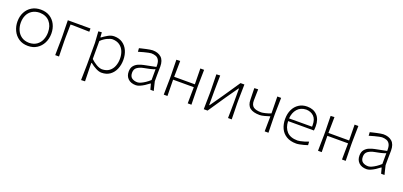

<svg xmlns="http://www.w3.org/2000/svg" viewBox="18 -1435 5374 2559"><g transform="rotate(20 2705.0 -155.0)"><path d="M300 9.5Q223 9.5 169 -26.8Q115 -63 86.8 -122.5Q58.5 -182 58.5 -251Q58.5 -325 88.8 -382.5Q119 -440 173.2 -472.5Q227.5 -505 299.5 -505Q374 -505 427.5 -471.8Q481 -438.5 510 -380.8Q539 -323 539 -251Q539 -178 509.2 -119Q479.5 -60 425.8 -25.2Q372 9.5 300 9.5ZM300 -34.5Q366 -36 408.2 -66.8Q450.5 -97.5 471 -146.2Q491.5 -195 491.5 -251Q491.5 -344.5 441.2 -401.5Q391 -458.5 300 -461Q235.5 -459.5 192.2 -431.5Q149 -403.5 127.2 -356.5Q105.5 -309.5 105.5 -251Q105.5 -195.5 126.5 -146.5Q147.5 -97.5 190.5 -66.8Q233.5 -36 300 -34.5Z M685 0Q685.5 -56 686.5 -107.8Q687.5 -159.5 688.5 -220.5V-270.5Q687 -333 686 -386Q685 -439 684 -494.5H1005.5V-448.5Q954 -450 901.2 -451.2Q848.5 -452.5 798.5 -453.5H737.5Q737 -409 736.2 -365.8Q735.5 -322.5 734.5 -270.5V-220.5Q735.5 -159.5 736.5 -107.8Q737.5 -56 739 0Z M1122.5 194.5Q1123.5 138.5 1124.8 85.5Q1126 32.5 1127 -28.5V-335.5Q1124.5 -372.5 1121.8 -413.5Q1119 -454.5 1116.5 -494.5L1165 -498.5L1169.5 -429.5H1176.5Q1211.5 -456 1254.5 -480.5Q1297.5 -505 1340.5 -505Q1409.5 -505 1458.8 -471.8Q1508 -438.5 1534.2 -380.8Q1560.5 -323 1560.5 -249Q1560.5 -179.5 1536 -120.8Q1511.5 -62 1463 -26.2Q1414.5 9.5 1342.5 9.5Q1307.5 9.5 1262.2 -13.8Q1217 -37 1179.5 -68.5H1173V-27Q1174.5 33 1175.5 84.5Q1176.5 136 1178 192ZM1334.5 -35.5Q1397.5 -37 1436.8 -67Q1476 -97 1494.5 -145.2Q1513 -193.5 1513 -249Q1513 -307 1493.5 -354.2Q1474 -401.5 1434 -430Q1394 -458.5 1333 -460Q1302.5 -459 1258.2 -438.2Q1214 -417.5 1173 -378V-123Q1207.5 -89.5 1251.8 -63.2Q1296 -37 1334.5 -35.5Z M1830.5 9.5Q1760 9.5 1720 -28.2Q1680 -66 1680 -129Q1680 -181.5 1705 -212Q1730 -242.5 1766.8 -257.8Q1803.5 -273 1839 -280L2006.5 -313.5Q2009 -376 1992 -407.8Q1975 -439.5 1945.5 -450.2Q1916 -461 1880.5 -461Q1870 -461 1842.5 -455.2Q1815 -449.5 1778.5 -440Q1742 -430.5 1705.5 -419L1702 -469Q1718.5 -473 1744 -479.2Q1769.5 -485.5 1796.8 -491.2Q1824 -497 1847.8 -501Q1871.5 -505 1885.5 -505Q1961.5 -505 2007.5 -464.5Q2053.5 -424 2053.5 -334Q2053.5 -312.5 2052.5 -278.5Q2051.5 -244.5 2051.5 -211V-127Q2059 -95 2066.2 -65.8Q2073.5 -36.5 2082.5 0H2034.5L2013.5 -79H2007Q1978.5 -56.5 1946.8 -36.2Q1915 -16 1884.8 -3.2Q1854.5 9.5 1830.5 9.5ZM1838 -34Q1856.5 -34 1884.8 -46.2Q1913 -58.5 1944.8 -79.8Q1976.5 -101 2005.5 -128L2006 -281.5Q1997 -277 1982 -271.8Q1967 -266.5 1937 -259.5Q1907 -252.5 1853.5 -242.5Q1801.5 -233 1764.5 -208.2Q1727.5 -183.5 1727.5 -131Q1727.5 -78 1758.8 -56Q1790 -34 1838 -34Z M2224.5 0Q2225 -56 2226 -107.8Q2227 -159.5 2228 -220.5V-270.5Q2226.5 -333 2225.5 -386Q2224.5 -439 2223.5 -494.5L2277 -497Q2276.5 -440.5 2275.5 -387Q2274.5 -333.5 2273.5 -271H2567Q2566 -333 2565.2 -386Q2564.5 -439 2563.5 -494.5H2617Q2616 -439 2615 -386Q2614 -333 2613 -270.5V-220.5Q2614 -159.5 2615 -107.8Q2616 -56 2617 0H2564.5Q2565 -56 2565.5 -107.8Q2566 -159.5 2567 -220.5V-230H2273.5V-220.5Q2274.5 -159.5 2275.2 -107.8Q2276 -56 2277 0Z M2792 0Q2792.5 -56 2793.5 -107.8Q2794.5 -159.5 2795.5 -220.5V-270.5Q2794 -333 2793 -385.8Q2792 -438.5 2791 -494.5L2844.5 -497Q2843.5 -441 2842.5 -388Q2841.5 -335 2841 -273V-76.5H2846.5L2974 -259.5Q3014 -317.5 3054 -377Q3094 -436.5 3133.5 -494.5H3188.5Q3187.5 -438.5 3186.5 -385.8Q3185.5 -333 3184 -270.5V-220.5Q3185.5 -159.5 3186.5 -107.8Q3187.5 -56 3188.5 0H3136Q3137 -55.5 3137.8 -107.2Q3138.5 -159 3139 -219.5V-418.5H3133.5L3006.5 -237Q2966.5 -177.5 2926.2 -118.2Q2886 -59 2846 0Z M3656 0Q3656.5 -54.5 3657.2 -105Q3658 -155.5 3659 -214.5Q3626.5 -204 3585.2 -192.8Q3544 -181.5 3517 -181.5Q3425.5 -181.5 3379.2 -217.2Q3333 -253 3333 -332.5Q3331.5 -374 3330.8 -413.8Q3330 -453.5 3329 -494.5L3383 -497Q3382 -456.5 3381.2 -416.8Q3380.5 -377 3379.5 -336.5Q3379.5 -274 3414.2 -248Q3449 -222 3524.5 -222Q3539.5 -222 3579.8 -231Q3620 -240 3659 -256V-275.5Q3658 -336.5 3657.2 -388.2Q3656.5 -440 3655.5 -494.5H3709.5Q3708.5 -439 3707.5 -386Q3706.5 -333 3705 -270.5V-220.5Q3706 -159.5 3707.2 -107.8Q3708.5 -56 3709.5 0Z M4106 9.5Q4021 9.5 3965.2 -24.2Q3909.5 -58 3882.2 -116.8Q3855 -175.5 3855 -251Q3855 -325 3882.5 -382.2Q3910 -439.5 3960.2 -472.2Q4010.5 -505 4078 -505Q4167.5 -505 4220 -450.2Q4272.5 -395.5 4272.5 -296.5Q4272.5 -261 4268.5 -235.5H3902.5Q3905.5 -143 3956 -89Q4006.5 -35 4108.5 -35Q4120.5 -35 4146 -40Q4171.5 -45 4201.8 -54Q4232 -63 4259.5 -74L4262.5 -25Q4239.5 -17 4209.5 -9Q4179.5 -1 4151.5 4.2Q4123.5 9.5 4106 9.5ZM4079 -462.5Q3999.5 -460.5 3953.8 -408.2Q3908 -356 3902.5 -273.5L4228 -274.5Q4228 -280 4228.2 -285.2Q4228.5 -290.5 4228.5 -295.5Q4228.5 -380 4187 -420.2Q4145.5 -460.5 4079 -462.5Z M4412.5 0Q4413 -56 4414 -107.8Q4415 -159.5 4416 -220.5V-270.5Q4414.5 -333 4413.5 -386Q4412.5 -439 4411.5 -494.5L4465 -497Q4464.5 -440.5 4463.5 -387Q4462.5 -333.5 4461.5 -271H4755Q4754 -333 4753.2 -386Q4752.5 -439 4751.5 -494.5H4805Q4804 -439 4803 -386Q4802 -333 4801 -270.5V-220.5Q4802 -159.5 4803 -107.8Q4804 -56 4805 0H4752.5Q4753 -56 4753.5 -107.8Q4754 -159.5 4755 -220.5V-230H4461.5V-220.5Q4462.5 -159.5 4463.2 -107.8Q4464 -56 4465 0Z M5103.5 9.5Q5033 9.5 4993 -28.2Q4953 -66 4953 -129Q4953 -181.5 4978 -212Q5003 -242.5 5039.8 -257.8Q5076.5 -273 5112 -280L5279.5 -313.5Q5282 -376 5265 -407.8Q5248 -439.5 5218.5 -450.2Q5189 -461 5153.5 -461Q5143 -461 5115.5 -455.2Q5088 -449.5 5051.5 -440Q5015 -430.5 4978.5 -419L4975 -469Q4991.5 -473 5017 -479.2Q5042.5 -485.5 5069.8 -491.2Q5097 -497 5120.8 -501Q5144.5 -505 5158.5 -505Q5234.5 -505 5280.5 -464.5Q5326.5 -424 5326.5 -334Q5326.5 -312.5 5325.5 -278.5Q5324.5 -244.5 5324.5 -211V-127Q5332 -95 5339.2 -65.8Q5346.5 -36.5 5355.5 0H5307.5L5286.5 -79H5280Q5251.5 -56.5 5219.8 -36.2Q5188 -16 5157.8 -3.2Q5127.5 9.5 5103.5 9.5ZM5111 -34Q5129.5 -34 5157.8 -46.2Q5186 -58.5 5217.8 -79.8Q5249.5 -101 5278.5 -128L5279 -281.5Q5270 -277 5255 -271.8Q5240 -266.5 5210 -259.5Q5180 -252.5 5126.5 -242.5Q5074.5 -233 5037.5 -208.2Q5000.5 -183.5 5000.5 -131Q5000.5 -78 5031.8 -56Q5063 -34 5111 -34Z"/></g></svg>

Font: Commissioner Loud ExtraLight
Style: Regular
Weight: 200
Designer: Kostas Bartsokas
Foundry: Kostas Bartsokas
Version: Version 1.000; ttfautohint (v1.8.3)